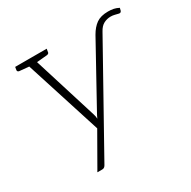

<svg xmlns="http://www.w3.org/2000/svg" viewBox="-153 -652 970 976"><g transform="rotate(-30 332.0 -163.5)"><path d="M147 177 258 -17 105 -496H139Q146 -496 149 -492.5Q152 -489 154 -485L278 -87Q280 -81 281.5 -73.5Q283 -66 283 -59Q289 -73 297 -87L488 -433Q508 -468 533.5 -486Q559 -504 602 -504Q620 -504 634.5 -501Q649 -498 664 -490L660 -474Q657 -468 653 -467Q649 -466 645 -467Q636 -469 624.5 -472Q613 -475 601 -475Q579 -475 560 -465Q541 -455 527 -429L197 162Q194 168 189 172.5Q184 177 176 177ZM133 -482 134 -496H172L171 -482ZM144 -496 135 -460 60 -467Q55 -468 52.5 -470.5Q50 -473 50 -478L53 -496ZM238 -496 235 -478Q235 -473 231.5 -470.5Q228 -468 224 -467L147 -460L146 -496Z"/></g></svg>

Font: Aleo ExtraLight
Style: Italic
Weight: 250
Italic angle: -7°
Designer: Alessio Laiso
Foundry: Alessio Laiso
Version: Version 2.001;gftools[0.9.29]